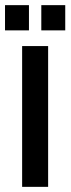

<svg xmlns="http://www.w3.org/2000/svg" viewBox="-46 -726 274 746"><path d="M40 0V-547H141V0ZM114.5 -608V-706H207.5V-608ZM-26.5 -608V-706H66.5V-608Z"/></svg>

Font: League Gothic
Style: Regular
Weight: 400
Designer: The League of Moveable Type
Version: Version 2.001